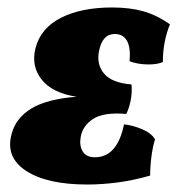

<svg xmlns="http://www.w3.org/2000/svg" viewBox="-20 -487 475 514"><path d="M214 7Q106 7 50 -29.5Q-6 -66 11 -128Q22 -171 64 -196.5Q106 -222 185 -228Q120 -238 91.5 -274Q63 -310 75 -358Q89 -412 143.5 -439.5Q198 -467 280 -467Q327 -467 363 -457Q399 -447 435 -422Q426 -400 421 -375Q416 -350 416 -321Q401 -314 374.5 -314.5Q348 -315 327 -323Q330 -361 319.5 -378.5Q309 -396 287 -396Q254 -396 245 -350Q238 -314 259 -289.5Q280 -265 332 -261Q334 -240 330 -219Q326 -198 318 -182Q257 -187 229 -168.5Q201 -150 196 -120Q192 -97 201.5 -81.5Q211 -66 234 -66Q294 -66 312 -154Q334 -152 359.5 -141.5Q385 -131 395 -114Q389 -95 385.5 -68.5Q382 -42 382 -17Q337 -4 294.5 1.5Q252 7 214 7Z"/></svg>

Font: Vollkorn Black
Style: Italic
Weight: 900
Italic angle: -11°
Designer: Friedrich Althausen
Foundry: Friedrich Althausen
Version: Version 5.000; ttfautohint (v1.8.3)